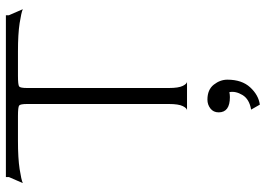

<svg xmlns="http://www.w3.org/2000/svg" viewBox="-142 -498 881 636"><g transform="rotate(-90 298.0 -179.5)"><path d="M251 0Q258 0 265 -14Q272 -28 272 -60V-530Q272 -552 267 -556Q262 -560 232 -560H150Q92 -560 56.5 -554.5Q21 -549 10 -544L30 -590V-600H566V-590L586 -544Q575 -549 539.5 -554.5Q504 -560 446 -560H366Q335 -560 330 -556Q325 -552 325 -530V-60Q325 -28 332 -14Q339 0 346 0ZM269.9 241.2 253.4 212.3Q288.1 206.5 301.8 183.7Q315.4 161 311.3 140.3Q303 142 294.7 142Q244.3 142 244.3 104.8Q244.3 87.5 257.1 77.5Q269.9 67.6 286.5 67.6Q319.5 67.6 336.1 88.7Q352.6 109.8 352.6 133.7Q352.6 181.7 327 209.4Q301.4 237 269.9 241.2Z"/></g></svg>

Font: Red Rose Light
Style: Regular
Weight: 300
Designer: Jaikishan Patel
Version: Version 1.001; ttfautohint (v1.8.3)